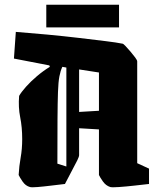

<svg xmlns="http://www.w3.org/2000/svg" viewBox="-20 -780 675 813"><path d="M61 -374Q70 -390 90 -412.5Q110 -435 136.5 -457.5Q163 -480 191 -497L189 -503L39 -532L47 -645Q112 -640 181 -633.5Q250 -627 313.5 -619.5Q377 -612 426 -606Q475 -600 499 -595Q502 -595 511.5 -585Q521 -575 532.5 -561.5Q544 -548 552.5 -536.5Q561 -525 561 -520V-89L611 -66V-1Q584 2 548.5 6Q513 10 484 12Q455 14 447 12Q428 6 415.5 -12Q403 -30 399 -39V-232L315 -237V-123Q315 -117 307.5 -101.5Q300 -86 289 -66L255 -1Q228 2 196 6Q164 10 139 12Q114 14 107 12Q88 7 75.5 -11.5Q63 -30 59 -39Q61 -77 67.5 -113Q74 -149 74 -191Q74 -241 65.5 -283.5Q57 -326 61 -374ZM223 -87 261 -75V-494L244 -497Q236 -480 231.5 -456.5Q227 -433 225.5 -390Q224 -347 223.5 -274.5Q223 -202 223 -87ZM399 -473 315 -486V-306L399 -311ZM176 -664V-760H484V-664Z"/></svg>

Font: Grenze Gotisch Black
Style: Regular
Weight: 900
Designer: Renata Polastri
Foundry: Omnibus-Type
Version: Version 1.001